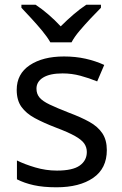

<svg xmlns="http://www.w3.org/2000/svg" viewBox="-20 -786 519 816"><path d="M434 -148Q434 -70 376 -30Q318 10 220 10Q164 10 123.5 1Q83 -8 52 -24V-104Q84 -88 129.5 -74.5Q175 -61 222 -61Q289 -61 319 -82.5Q349 -104 349 -140Q349 -160 338 -176Q327 -192 298.5 -208Q270 -224 217 -244Q165 -264 128 -284Q91 -304 71 -332Q51 -360 51 -404Q51 -472 106.5 -509Q162 -546 252 -546Q301 -546 343.5 -536.5Q386 -527 423 -510L393 -440Q359 -454 322 -464Q285 -474 246 -474Q192 -474 163.5 -456.5Q135 -439 135 -409Q135 -387 148 -371.5Q161 -356 191.5 -341.5Q222 -327 273 -307Q324 -288 360 -268Q396 -248 415 -219.5Q434 -191 434 -148ZM194 -606Q181 -629 159 -655.5Q137 -682 113 -708Q89 -734 71 -753V-766H131Q157 -749 185 -725Q213 -701 238 -674Q265 -701 293 -725Q321 -749 347 -766H409V-753Q390 -734 365.5 -708Q341 -682 318.5 -655.5Q296 -629 284 -606Z"/></svg>

Font: Noto Sans Medefaidrin
Style: Regular
Weight: 400
Designer: Dalton Maag Ltd
Foundry: Dalton Maag Ltd
Version: Version 1.002; ttfautohint (v1.8.4.7-5d5b)